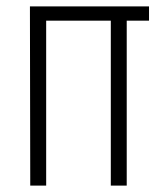

<svg xmlns="http://www.w3.org/2000/svg" viewBox="-20 -583 488 603"><path d="M448 -563V-518H378V0H328V-518H125V0H75L74 -563Z"/></svg>

Font: Khand Light
Style: Regular
Weight: 300
Designer: Devanagari: Sanchit Sawaria, Jyotish Sonowal; Latin: Satya Rajpurohit
Foundry: Indian Type Foundry
Version: Version 1.101;PS 1.0;hotconv 1.0.78;makeotf.lib2.5.61930; tt